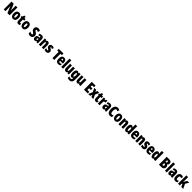

<svg xmlns="http://www.w3.org/2000/svg" viewBox="2025 -6451 12383 12383"><g transform="rotate(45 8216.0 -260.0)"><path d="M597 0V-714H438V-455C438 -412 441 -354 445 -282H441L256 -714H59V0H217V-263C217 -304 215 -365 209 -444H213L399 0Z M1139 -278C1139 -460 1049 -563 915 -563C753 -563 688 -437 688 -278C688 -132 756 10 913 10C1083 10 1139 -136 1139 -278ZM852 -276C852 -380 871 -428 914 -428C959 -428 975 -379 975 -278C975 -176 959 -125 914 -125C871 -125 852 -177 852 -276Z M1437 -130C1410 -130 1397 -148 1397 -184V-420H1501V-553H1397V-664H1287L1249 -548L1179 -506V-420H1235V-182C1235 -52 1279 10 1388 10C1433 10 1472 -1 1508 -21V-149C1481 -137 1457 -130 1437 -130Z M2009 -278C2009 -460 1919 -563 1785 -563C1623 -563 1558 -437 1558 -278C1558 -132 1626 10 1783 10C1953 10 2009 -136 2009 -278ZM1722 -276C1722 -380 1741 -428 1784 -428C1829 -428 1845 -379 1845 -278C1845 -176 1829 -125 1784 -125C1741 -125 1722 -177 1722 -276Z M2691 -217C2691 -312 2645 -369 2559 -422C2478 -471 2466 -486 2466 -524C2466 -550 2481 -570 2518 -570C2554 -570 2596 -555 2646 -524L2691 -673C2630 -707 2570 -724 2511 -724C2370 -724 2294 -642 2294 -515C2294 -401 2347 -353 2431 -300C2509 -251 2518 -231 2518 -200C2518 -169 2499 -147 2457 -147C2408 -147 2346 -169 2290 -207V-35C2351 -1 2405 10 2467 10C2604 10 2691 -84 2691 -217Z M2982 -563C2906 -563 2839 -545 2785 -513L2827 -393C2876 -421 2914 -434 2946 -434C2982 -434 2999 -411 2999 -366V-352L2927 -349C2806 -344 2741 -287 2741 -169C2741 -79 2777 10 2872 10C2941 10 2978 -17 3014 -73H3017L3044 0H3161V-363C3161 -498 3092 -563 2982 -563ZM2969 -245 2999 -247V-198C2999 -151 2974 -119 2942 -119C2916 -119 2903 -138 2903 -176C2903 -220 2925 -243 2969 -245Z M3538 -563C3479 -563 3439 -537 3414 -485H3405L3387 -553H3260V0H3422V-253C3422 -378 3434 -419 3480 -419C3520 -419 3528 -381 3528 -308V0H3690V-360C3690 -489 3634 -563 3538 -563Z M4111 -170C4111 -255 4065 -304 3998 -342C3927 -384 3920 -390 3920 -408C3920 -426 3931 -434 3954 -434C3992 -434 4030 -415 4063 -393L4103 -516C4050 -547 4001 -563 3944 -563C3829 -563 3764 -503 3764 -400C3764 -322 3799 -265 3867 -231C3944 -193 3950 -179 3950 -161C3950 -138 3935 -129 3905 -129C3855 -129 3805 -150 3765 -174V-21C3816 2 3868 10 3922 10C4041 10 4111 -51 4111 -170Z M4670 0V-567H4798V-714H4372V-567H4501V0Z M5019 -562C4878 -562 4805 -459 4805 -274C4805 -90 4874 10 5034 10C5098 10 5152 -2 5200 -30V-162C5149 -131 5109 -119 5058 -119C4994 -119 4964 -151 4964 -225H5228V-310C5228 -472 5151 -562 5019 -562ZM5023 -437C5056 -437 5078 -409 5078 -339H4964C4964 -411 4989 -437 5023 -437Z M5467 0V-760H5305V0Z M5997 -553H5835V-280C5835 -191 5830 -134 5772 -134C5740 -134 5729 -172 5729 -246V-553H5567V-193C5567 -64 5623 10 5720 10C5779 10 5818 -16 5844 -68H5852L5871 0H5997Z M6244 -563C6140 -563 6079 -453 6079 -272C6079 -99 6140 10 6239 10C6296 10 6329 -14 6359 -71H6364C6361 -51 6359 -17 6359 5V11C6359 78 6320 102 6261 102C6212 102 6162 90 6103 59V198C6150 226 6201 240 6266 240C6445 240 6521 137 6521 -49V-553H6381L6368 -484H6359C6328 -544 6296 -563 6244 -563ZM6297 -424C6341 -424 6359 -384 6359 -285V-256C6359 -168 6341 -129 6298 -129C6262 -129 6243 -176 6243 -270C6243 -375 6263 -424 6297 -424Z M7050 -553H6888V-280C6888 -191 6883 -134 6825 -134C6793 -134 6782 -172 6782 -246V-553H6620V-193C6620 -64 6676 10 6773 10C6832 10 6871 -16 6897 -68H6905L6924 0H7050Z M7723 0V-146H7549V-297H7710V-441H7549V-570H7723V-714H7379V0Z M7896 -282 7768 0H7940L7997 -156L8057 0H8233L8105 -282L8228 -553H8052L8001 -408L7947 -553H7771Z M8503 -130C8476 -130 8463 -148 8463 -184V-420H8567V-553H8463V-664H8353L8315 -548L8245 -506V-420H8301V-182C8301 -52 8345 10 8454 10C8499 10 8538 -1 8574 -21V-149C8547 -137 8523 -130 8503 -130Z M8914 -563C8859 -563 8817 -510 8798 -465H8790L8767 -553H8643V0H8805V-278C8805 -350 8832 -389 8896 -389C8917 -389 8933 -387 8946 -383L8959 -557C8939 -562 8927 -563 8914 -563Z M9221 -563C9145 -563 9078 -545 9024 -513L9066 -393C9115 -421 9153 -434 9185 -434C9221 -434 9238 -411 9238 -366V-352L9166 -349C9045 -344 8980 -287 8980 -169C8980 -79 9016 10 9111 10C9180 10 9217 -17 9253 -73H9256L9283 0H9400V-363C9400 -498 9331 -563 9221 -563ZM9208 -245 9238 -247V-198C9238 -151 9213 -119 9181 -119C9155 -119 9142 -138 9142 -176C9142 -220 9164 -243 9208 -245Z M9769 -578C9812 -578 9849 -561 9887 -534L9932 -674C9875 -708 9817 -724 9754 -724C9589 -724 9488 -575 9488 -355C9488 -119 9580 10 9750 10C9809 10 9862 -3 9908 -30V-182C9865 -157 9823 -137 9777 -137C9702 -137 9665 -209 9665 -354C9665 -493 9702 -578 9769 -578Z M10439 -278C10439 -460 10349 -563 10215 -563C10053 -563 9988 -437 9988 -278C9988 -132 10056 10 10213 10C10383 10 10439 -136 10439 -278ZM10152 -276C10152 -380 10171 -428 10214 -428C10259 -428 10275 -379 10275 -278C10275 -176 10259 -125 10214 -125C10171 -125 10152 -177 10152 -276Z M10800 -563C10741 -563 10701 -537 10676 -485H10667L10649 -553H10522V0H10684V-253C10684 -378 10696 -419 10742 -419C10782 -419 10790 -381 10790 -308V0H10952V-360C10952 -489 10896 -563 10800 -563Z M11198 10C11251 10 11278 -8 11313 -54H11322L11345 0H11475V-760H11313V-588C11313 -567 11315 -532 11318 -482H11313C11283 -539 11244 -563 11193 -563C11094 -563 11033 -455 11033 -278C11033 -101 11093 10 11198 10ZM11251 -125C11217 -125 11197 -175 11197 -280C11197 -376 11216 -424 11252 -424C11295 -424 11313 -385 11313 -297V-265C11313 -166 11295 -125 11251 -125Z M11771 -562C11630 -562 11557 -459 11557 -274C11557 -90 11626 10 11786 10C11850 10 11904 -2 11952 -30V-162C11901 -131 11861 -119 11810 -119C11746 -119 11716 -151 11716 -225H11980V-310C11980 -472 11903 -562 11771 -562ZM11775 -437C11808 -437 11830 -409 11830 -339H11716C11716 -411 11741 -437 11775 -437Z M12335 -563C12276 -563 12236 -537 12211 -485H12202L12184 -553H12057V0H12219V-253C12219 -378 12231 -419 12277 -419C12317 -419 12325 -381 12325 -308V0H12487V-360C12487 -489 12431 -563 12335 -563Z M12908 -170C12908 -255 12862 -304 12795 -342C12724 -384 12717 -390 12717 -408C12717 -426 12728 -434 12751 -434C12789 -434 12827 -415 12860 -393L12900 -516C12847 -547 12798 -563 12741 -563C12626 -563 12561 -503 12561 -400C12561 -322 12596 -265 12664 -231C12741 -193 12747 -179 12747 -161C12747 -138 12732 -129 12702 -129C12652 -129 12602 -150 12562 -174V-21C12613 2 12665 10 12719 10C12838 10 12908 -51 12908 -170Z M13178 -562C13037 -562 12964 -459 12964 -274C12964 -90 13033 10 13193 10C13257 10 13311 -2 13359 -30V-162C13308 -131 13268 -119 13217 -119C13153 -119 13123 -151 13123 -225H13387V-310C13387 -472 13310 -562 13178 -562ZM13182 -437C13215 -437 13237 -409 13237 -339H13123C13123 -411 13148 -437 13182 -437Z M13611 10C13664 10 13691 -8 13726 -54H13735L13758 0H13888V-760H13726V-588C13726 -567 13728 -532 13731 -482H13726C13696 -539 13657 -563 13606 -563C13507 -563 13446 -455 13446 -278C13446 -101 13506 10 13611 10ZM13664 -125C13630 -125 13610 -175 13610 -280C13610 -376 13629 -424 13665 -424C13708 -424 13726 -385 13726 -297V-265C13726 -166 13708 -125 13664 -125Z M14424 -714H14217V0H14444C14586 0 14674 -80 14674 -209C14674 -296 14643 -351 14569 -374V-379C14625 -396 14662 -457 14662 -536C14662 -658 14585 -714 14424 -714ZM14424 -436H14387V-576H14421C14467 -576 14490 -554 14490 -510C14490 -461 14466 -436 14424 -436ZM14387 -303H14429C14475 -303 14500 -274 14500 -223C14500 -168 14477 -141 14431 -141H14387Z M14928 0V-760H14766V0Z M15245 -563C15169 -563 15102 -545 15048 -513L15090 -393C15139 -421 15177 -434 15209 -434C15245 -434 15262 -411 15262 -366V-352L15190 -349C15069 -344 15004 -287 15004 -169C15004 -79 15040 10 15135 10C15204 10 15241 -17 15277 -73H15280L15307 0H15424V-363C15424 -498 15355 -563 15245 -563ZM15232 -245 15262 -247V-198C15262 -151 15237 -119 15205 -119C15179 -119 15166 -138 15166 -176C15166 -220 15188 -243 15232 -245Z M15727 10C15782 10 15829 -6 15869 -39V-177C15829 -145 15787 -128 15745 -128C15695 -128 15669 -177 15669 -274C15669 -371 15697 -425 15741 -425C15775 -425 15807 -414 15840 -392L15883 -521C15839 -549 15791 -563 15730 -563C15572 -563 15505 -435 15505 -274C15505 -78 15578 10 15727 10Z M16118 -458V-760H15956V0H16118V-161L16165 -201L16254 0H16432L16277 -318L16426 -553H16252L16156 -390C16144 -369 16128 -340 16114 -309H16111C16116 -357 16118 -407 16118 -458Z"/></g></svg>

Font: Noto Sans Telugu ExtraCondensed Black
Style: Regular
Weight: 900
Width: 2
Designer: Jelle Bosma - Monotype Design Team
Foundry: Monotype Imaging Inc.
Version: Version 2.005